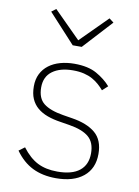

<svg xmlns="http://www.w3.org/2000/svg" viewBox="-86 -811 640 881"><g transform="rotate(10 234.0 -370.5)"><path d="M237 12Q174 12 127.5 -11Q81 -34 46 -83L73 -103Q107 -58 145.5 -38.5Q184 -19 238 -19Q306 -19 341 -47Q376 -75 376 -128Q376 -179 346.5 -204Q317 -229 256 -239L213 -246Q179 -251 151.5 -261Q124 -271 104.5 -287.5Q85 -304 74.5 -328Q64 -352 64 -386Q64 -419 76.5 -444Q89 -469 111.5 -486Q134 -503 164.5 -511.5Q195 -520 230 -520Q294 -520 334 -497.5Q374 -475 400 -445L375 -422Q364 -435 350.5 -447Q337 -459 320 -468.5Q303 -478 280.5 -483.5Q258 -489 229 -489Q169 -489 133.5 -463Q98 -437 98 -387Q98 -336 128 -312.5Q158 -289 219 -279L262 -272Q333 -261 371.5 -228.5Q410 -196 410 -131Q410 -63 364 -25.5Q318 12 237 12ZM207 -602 83 -737 104 -753 228 -629 352 -753 373 -737 249 -602Z"/></g></svg>

Font: IBM Plex Sans Hebrew ExtLt
Style: Regular
Weight: 200
Designer: Mike Abbink, Paul van der Laan, Pieter van Rosmalen, Yanek Iontef
Foundry: Bold Monday
Version: Version 1.3